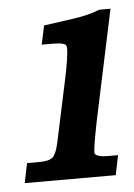

<svg xmlns="http://www.w3.org/2000/svg" viewBox="-39 -445 332 477"><g transform="rotate(-5 127.0 -206.5)"><path d="M196 -140Q183 -75 183 -62Q183 -60 183 -59Q187 -49 216 -49H241L231 0H4L14 -49H43Q69 -49 78 -57Q87 -65 93 -92L127 -251Q138 -304 138 -323Q138 -328 137 -331Q134 -339 102 -339H76L86 -386Q130 -392 164 -397Q198 -402 226 -413H254Z"/></g></svg>

Font: New Athena Unicode
Style: Bold Italic
Weight: 700
Designer: J. Rusten 1997; rev. by R. Hancock 2001, 2002, rev. by D. Mastronarde 2002-2021
Foundry: Society for Classical Studies (formerly American Philological Association)
Version: Version 5.008